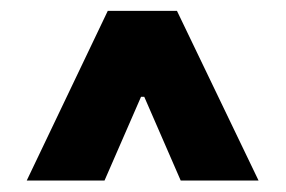

<svg xmlns="http://www.w3.org/2000/svg" viewBox="-20 -713 516 347"><path d="M174.8 -693.4H299.8L447.3 -386.7H306.6L240.7 -538.1H234.9L168.9 -386.7H28.3Z"/></svg>

Font: Pretendard Std ExtraBold
Style: Regular
Weight: 800
Designer: Base glyphs from Inter by Rasmus Andersson; Hangeul glyphs from Noto Sans CJK(Source Han Sans) by Jang Soo-young and Kan
Foundry: Kil Hyung-jin
Version: Version 1.309